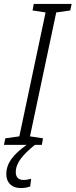

<svg xmlns="http://www.w3.org/2000/svg" viewBox="-60 -734 383 973"><path d="M-40 0H75C7 49 -28 92 -28 149C-28 191 -1 219 45 219C64 219 79 216 93 211L98 172C86 175 72 178 59 178C34 178 20 164 20 139C20 90 56 50 117 0H152L158 -33L92 -43L225 -671L296 -681L303 -714H111L105 -681L171 -671L38 -43L-33 -33Z"/></svg>

Font: Noto Sans Condensed Light
Style: Italic
Weight: 300
Width: 3
Italic angle: -12°
Designer: Monotype Design Team
Foundry: Monotype Imaging Inc.
Version: Version 2.013